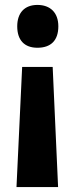

<svg xmlns="http://www.w3.org/2000/svg" viewBox="-20 -578 303 780"><path d="M217 -471C217 -527 184 -558 132 -558C80 -558 50 -526 50 -471C50 -415 79 -384 132 -384C187 -384 217 -414 217 -471ZM70 -306 47 182H216L194 -306Z"/></svg>

Font: Noto Sans Khmer UI ExtraCondensed ExtraBold
Style: Regular
Weight: 800
Width: 2
Designer: Danh Hong and the Monotype Design Team
Foundry: Monotype Imaging Inc.
Version: Version 2.002